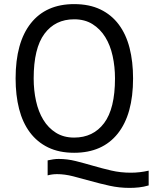

<svg xmlns="http://www.w3.org/2000/svg" viewBox="-20 -732 744 935"><path d="M704 171Q680 178 657 180.5Q634 183 611 183Q561 183 513.5 172.5Q466 162 421.5 149.5Q377 137 336 126.5Q295 116 258 116Q234 116 212 122V49Q226 46 239 44Q252 42 266 42Q308 42 349.5 52.5Q391 63 434 75.5Q477 88 522 98.5Q567 109 617 109Q661 109 704 99ZM56 -350Q56 -525 130 -618.5Q204 -712 341 -712Q415 -712 469 -686Q523 -660 558.5 -612.5Q594 -565 611 -498.5Q628 -432 628 -350Q628 -175 553.5 -81.5Q479 12 341 12Q268 12 214.5 -14Q161 -40 125.5 -87.5Q90 -135 73 -201.5Q56 -268 56 -350ZM144 -350Q144 -292 155.5 -240Q167 -188 191 -148.5Q215 -109 252.5 -85.5Q290 -62 341 -62Q434 -62 487 -132.5Q540 -203 540 -350Q540 -407 528.5 -459.5Q517 -512 492.5 -551.5Q468 -591 430.5 -614.5Q393 -638 341 -638Q249 -638 196.5 -567.5Q144 -497 144 -350Z"/></svg>

Font: PTSans
Style: Regular
Weight: 400
Designer: A.Korolkova, O.Umpeleva, V.Yefimov
Foundry: ParaType Ltd
Version: Version 2.003W OFL